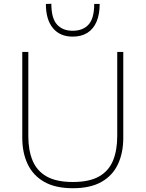

<svg xmlns="http://www.w3.org/2000/svg" viewBox="-20 -988 772 1017"><path d="M366 9Q273.5 9 214.2 -24.8Q155 -58.5 126.5 -118.8Q98 -179 98 -258Q98 -280 98 -314.2Q98 -348.5 98 -390Q98 -431.5 98 -475Q98 -540.5 98 -596.5Q98 -652.5 98 -713H130Q130 -652.5 130 -596.5Q130 -540.5 130 -475V-267Q130 -191.5 152.8 -137Q175.5 -82.5 227.2 -53.2Q279 -24 366 -24Q453 -24 504.5 -53.2Q556 -82.5 578.5 -137Q601 -191.5 601 -268V-475Q601 -540.5 601 -596.5Q601 -652.5 601 -713H633Q633 -652.5 633 -596.5Q633 -540.5 633 -475Q633 -431.5 633 -390Q633 -348.5 633 -314.2Q633 -280 633 -258Q633 -179 605 -118.8Q577 -58.5 518 -24.8Q459 9 366 9ZM365 -794Q297.5 -794 260.2 -839.2Q223 -884.5 223 -967L252 -968Q252 -891 282 -858Q312 -825 365 -825Q419 -825 449 -857.8Q479 -890.5 479 -967H508Q508 -912 491.5 -873.2Q475 -834.5 443 -814.2Q411 -794 365 -794Z"/></svg>

Font: Commissioner Thin
Style: Regular
Weight: 100
Designer: Kostas Bartsokas
Foundry: Kostas Bartsokas
Version: Version 1.001;gftools[0.9.23]